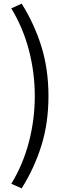

<svg xmlns="http://www.w3.org/2000/svg" viewBox="-20 -838 378 1054"><path d="M99 196 42 171Q107 64 139 -59.5Q171 -183 171 -311Q171 -438 139 -561.5Q107 -685 42 -792L99 -818Q169 -706 207.5 -582Q246 -458 246 -311Q246 -163 207.5 -39.5Q169 84 99 196Z"/></svg>

Font: Noto Sans TC
Style: Regular
Weight: 400
Designer: Ryoko NISHIZUKA  (kana, bopomofo & ideographs); Paul D. Hunt (Latin, Greek & Cyrillic); Sandoll Communications , Soo-you
Foundry: Adobe
Version: Version 2.004-H2;hotconv 1.0.118;makeotfexe 2.5.65603